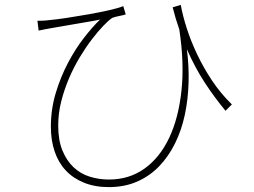

<svg xmlns="http://www.w3.org/2000/svg" viewBox="-20 -732 1040 785"><path d="M902 -279Q855 -336 816 -396Q777 -456 744 -531Q753 -462 751 -393.5Q749 -325 735.5 -262Q722 -199 695.5 -145.5Q669 -92 630.5 -52Q592 -12 540.5 10.5Q489 33 425 33Q368 33 323.5 15Q279 -3 249 -35Q219 -67 203.5 -112.5Q188 -158 188 -214Q188 -286 208 -352Q228 -418 258 -475Q288 -532 323 -577Q358 -622 389 -652Q366 -647 338 -642.5Q310 -638 282.5 -633Q255 -628 230.5 -624Q206 -620 190 -617Q179 -615 165.5 -612.5Q152 -610 138 -607L133 -647Q142 -647 155.5 -647.5Q169 -648 183 -650Q208 -652 251 -658.5Q294 -665 339.5 -673Q385 -681 425 -690Q465 -699 484 -707L494 -673Q485 -670 467 -666.5Q449 -663 439 -659Q424 -649 402 -626Q380 -603 355.5 -571Q331 -539 306.5 -498.5Q282 -458 262.5 -412.5Q243 -367 230.5 -318Q218 -269 218 -219Q218 -158 235.5 -116Q253 -74 281.5 -47.5Q310 -21 347.5 -9.5Q385 2 426 2Q508 2 570.5 -42.5Q633 -87 671.5 -168Q710 -249 722 -362Q734 -475 713 -612Q698 -654 686 -702L719 -712Q727 -668 743.5 -616.5Q760 -565 785.5 -511Q811 -457 846 -404Q881 -351 928 -305Z"/></svg>

Font: SpoqaHanSansJP-Thin
Style: Regular
Weight: 250
Designer: [Source Han Sans]
Ryoko NISHIZUKA  (kana & ideographs); Paul D. Hunt (Latin, Greek & Cyrillic); Wenlong ZHANG  (bopomofo
Foundry: Spoqa (http://bi.spoqa.com)
Version: Version 1.002.20150607